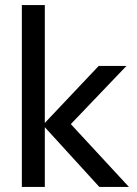

<svg xmlns="http://www.w3.org/2000/svg" viewBox="-20 -734 538 754"><path d="M370 0 148.2 -243 367.5 -475H476.5L232 -219.2L235.5 -271L486.2 0ZM65.8 0V-714H156V0Z"/></svg>

Font: Marine Company Thin
Style: Regular
Weight: 100
Designer: Rodrigo Fuenzalida
Foundry: fragTYPE
Version: Version 1.000